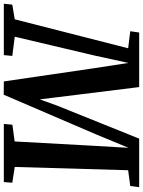

<svg xmlns="http://www.w3.org/2000/svg" viewBox="75 -898 784 1054"><g transform="rotate(90 467.0 -371.0)"><path d="M-39.5 0 -34.5 -46.5 46 -60 205 -682.5 111.5 -694 118.5 -743H418L474 -291L485.5 -197.5L520 -293L701 -743H967.5L961 -694L874.5 -682.5L856.5 -60L943 -46.5L939.5 0H620.5L624.5 -47L716.5 -59.5L740 -487L751.5 -685L679.5 -510.5L460 0.5L387 0L314 -498.5L285.5 -684L244 -494L141.5 -60L247 -46.5L242.5 0Z"/></g></svg>

Font: Merriweather 20pt
Style: Bold Italic
Weight: 700
Italic angle: -7.8°
Version: Version 2.101